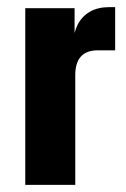

<svg xmlns="http://www.w3.org/2000/svg" viewBox="-20 -518 352 538"><path d="M302.7 -498V-377H253.9Q190.9 -377 190.9 -307.1V0H50.8V-495.1H189V-425.3Q191.9 -437.5 197.3 -448.2Q209 -471.7 231.4 -484.9Q253.9 -498 285.6 -498Z"/></svg>

Font: Akaash Gobhi
Style: Regular
Weight: 400
Designer: Kulbir Singh Thind, MD
Foundry: Punjab Online
Version: Version 1.200